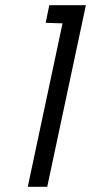

<svg xmlns="http://www.w3.org/2000/svg" viewBox="-20 -720 351 740"><path d="M156 -632 221 -630 87 0H162L311 -700H170Z"/></svg>

Font: Advent Pro Medium
Style: Italic
Weight: 500
Italic angle: -12°
Version: Version 3.000